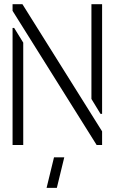

<svg xmlns="http://www.w3.org/2000/svg" viewBox="-20 -704 557 932"><path d="M206.1 208 242.2 59.6H292L255.9 208ZM41 0V-568.4H48.8L92.8 -497.1V0ZM41 -651.4V-683.6H88.9L475.6 -66.4V0H449.2ZM423.8 -223.6V-683.6H475.6V-151.4H467.8Z"/></svg>

Font: Post No Bills Jaffna
Style: Regular
Weight: 400
Designer: Kosala Senevirathne, Siva Puranthara, Lasantha Premarathna, Tharique Azeez
Foundry: Mooniak
Version: Version 1.220 ; ttfautohint (v1.6)